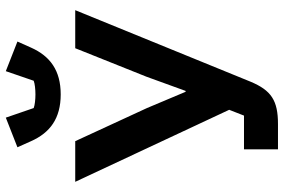

<svg xmlns="http://www.w3.org/2000/svg" viewBox="-178 -799 977 661"><g transform="rotate(-90 310.5 -468.5)"><path d="M316 -748C399 -748 448 -785 477 -850L498 -897L396 -937L363 -841C353 -837 333 -835 316 -835C299 -835 279 -837 269 -841L236 -937L134 -897L155 -850C184 -785 233 -748 316 -748ZM127 0H214C295 0 330 -23 360 -95L606 -698H475L377 -453L328 -318H325L269 -451L155 -698H15L263 -168L243 -117H127Z"/></g></svg>

Font: Braiins Sans SemiBold
Style: Regular
Weight: 600
Designer: Mike Abbink, Paul van der Laan, Pieter van Rosmalen, Jiri Chlebus, Lubos Buracinsky
Foundry: Bold Monday, Sudetype
Version: Version 1.000;hotconv 1.0.109;makeotfexe 2.5.65596